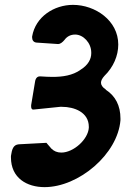

<svg xmlns="http://www.w3.org/2000/svg" viewBox="-20 -757 515 789"><path d="M415 -389C401 -398 395 -408 395 -417C395 -426 400 -435 409 -445C446 -481 466 -528 466 -574C466 -673 371 -737 280 -737C203 -737 126 -689 112 -607V-603C112 -592 118 -583 130 -582L219 -576C227 -576 236 -582 246 -594L245 -593C256 -608 271 -615 289 -615C322 -615 355 -581 355 -541V-538C355 -516 344 -490 309 -469L311 -470C278 -447 238 -441 196 -441C180 -441 163 -442 148 -443H143C134 -443 126 -436 124 -421L108 -325V-319C108 -312 111 -307 115 -307H120L227 -318H235C285 -318 345 -296 345 -236V-232C342 -184 282 -130 232 -130C215 -130 201 -136 192 -146V-145L188 -150C173 -167 171 -170 171 -170H169L57 -164C34 -162 29 -143 25 -116V-110C25 -25 91 12 163 12C304 12 464 -124 475 -263V-270C475 -323 454 -363 415 -388Z"/></svg>

Font: Bangerz
Style: Regular
Weight: 400
Designer: vernon adams
Foundry: Vernon Adams
Version: Version 2.10;December 28, 2023;FontCreator 13.0.0.2683 64-bi